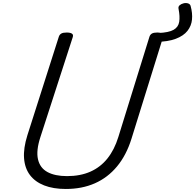

<svg xmlns="http://www.w3.org/2000/svg" viewBox="-20 -1230 1290 1269"><path d="M1240 -1190Q1253 -1143 1249 -1101Q1245 -1059 1219 -1026Q1193 -993 1141.5 -973.5Q1090 -954 1009 -953L1028 -1012Q1096 -1015 1127.5 -1033Q1159 -1051 1164.5 -1086Q1170 -1121 1160 -1172Q1157 -1186 1167 -1195Q1177 -1204 1193 -1208Q1209 -1212 1223 -1207.5Q1237 -1203 1240 -1190ZM415 19Q332 19 272 -4.5Q212 -28 178 -73Q144 -118 139 -184Q134 -250 161 -336L369 -988Q374 -1002 385.5 -1008.5Q397 -1015 421 -1015Q444 -1015 455 -1008Q466 -1001 461 -985L247 -324Q218 -235 231 -177.5Q244 -120 293.5 -93Q343 -66 423 -66Q511 -66 577.5 -95.5Q644 -125 690 -182.5Q736 -240 762 -324L968 -988Q973 -1002 984.5 -1008.5Q996 -1015 1019 -1015Q1067 -1015 1058 -985L849 -313Q815 -204 753.5 -130Q692 -56 607 -18.5Q522 19 415 19Z"/></svg>

Font: Playwrite MX
Style: Regular
Weight: 400
Designer: Veronika Burian, José Scaglione
Foundry: TypeTogether
Version: Version 1.002